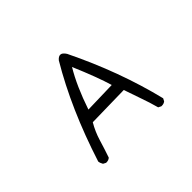

<svg xmlns="http://www.w3.org/2000/svg" viewBox="-137 -989 1275 1275"><g transform="rotate(-45 500.0 -351.5)"><path d="M239 10H234L215 0Q205 -16 203 -33Q323 -407 493 -693Q510 -713 526 -713Q545 -713 563 -684Q725 -352 805 -25L795 -6Q782 4 765 4H759L739 -6Q722 -69 700.5 -128.5Q679 -188 659 -249L362 -243Q329 -187 310.5 -125Q292 -63 271 -2Q258 10 239 10ZM401 -323 626 -329Q596 -431 524 -600Q457 -489 401 -323Z"/></g></svg>

Font: Xiaolai SC
Style: Regular
Weight: 400
Designer: Nozomi Seto 瀬戸のぞみ
Version: Version 3.11;December 4, 2020;FontCreator 13.0.0.2613 64-bit